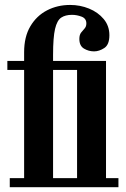

<svg xmlns="http://www.w3.org/2000/svg" viewBox="-20 -776 524 796"><path d="M20.5 0V-37.5H80V-486H10.5V-523.5H80V-559.5Q80 -623.5 105.8 -667Q131.5 -710.5 174.8 -733Q218 -755.5 271 -755.5Q312 -755.5 349 -740.5Q386 -725.5 409.8 -697.2Q433.5 -669 433.5 -630Q433.5 -590.5 412.2 -576.8Q391 -563 370 -563Q347.5 -563 328.2 -574.5Q309 -586 309 -614.5Q309 -631.5 316.2 -640.8Q323.5 -650 330.8 -658Q338 -666 338 -679Q338 -699.5 318.2 -707Q298.5 -714.5 278.5 -714.5Q251 -714.5 233.8 -703Q216.5 -691.5 208.2 -656Q200 -620.5 200 -548.5V-523.5H419.5V-37.5H471V0ZM299.5 -37.5V-486H200V-37.5Z"/></svg>

Font: Imbue 10pt
Style: Bold
Weight: 700
Designer: Tyler Finck
Foundry: Etcetera Type Company
Version: Version 1.102; ttfautohint (v1.8.3)